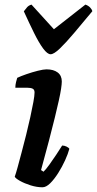

<svg xmlns="http://www.w3.org/2000/svg" viewBox="-20 -794 412 814"><path d="M160 0Q136 0 109.8 -8.2Q83.5 -16.5 64.5 -27.2Q45.5 -38 42.5 -45Q47 -57 54.5 -84.2Q62 -111.5 71.5 -147.5Q81 -183.5 90.8 -222.2Q100.5 -261 108.5 -297.5Q116.5 -334 121.5 -361.5Q126.5 -389 126.5 -402Q126.5 -414 118.5 -418Q110.5 -422 96.5 -422H45Q45 -434 48 -446Q51 -458 53 -464Q67.5 -471 92 -479.5Q116.5 -488 140.5 -494Q164.5 -500 177 -500Q207 -500 224.5 -486.8Q242 -473.5 242 -448.5Q242 -438 239 -417.8Q236 -397.5 229.2 -367Q222.5 -336.5 212.2 -294.5Q202 -252.5 187.5 -197.5Q173 -142.5 154 -73L164.5 -66Q175 -76 189.2 -95.8Q203.5 -115.5 218.5 -138.2Q233.5 -161 243.5 -177Q253 -177 262.2 -172.5Q271.5 -168 274 -163Q268.5 -142 256 -114.5Q243.5 -87 226.8 -60.5Q210 -34 192.8 -17Q175.5 0 160 0ZM194.5 -564Q181 -564 163 -588.2Q145 -612.5 124.5 -654Q104 -695.5 81 -746Q88 -755.5 94.8 -763.2Q101.5 -771 113.5 -774.5L208.5 -670L342 -774.5Q354 -770.5 361.8 -762.5Q369.5 -754.5 371.5 -746.5Q330 -696.5 294.8 -654.8Q259.5 -613 234 -588.5Q208.5 -564 194.5 -564Z"/></svg>

Font: Texturina Medium
Style: Italic
Weight: 500
Italic angle: -11°
Designer: Guillermo Torres Carreño
Foundry: Omnibus-Type
Version: Version 1.002